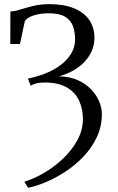

<svg xmlns="http://www.w3.org/2000/svg" viewBox="-20 -769 572 932"><path d="M116.5 142.5 98 113Q142 100 191.2 71.8Q240.5 43.5 284 2.8Q327.5 -38 355 -87.5Q382.5 -137 382.5 -192Q382.5 -240 364.2 -280Q346 -320 305 -344.2Q264 -368.5 197 -368.5Q170.5 -368.5 153.5 -363.5Q136.5 -358.5 129 -353L115.5 -387.5Q160 -396.5 201 -412.8Q242 -429 274.2 -453.2Q306.5 -477.5 325.5 -509Q344.5 -540.5 344.5 -578.5Q344.5 -614 334 -642.5Q323.5 -671 296 -687.8Q268.5 -704.5 216.5 -704.5Q175 -704.5 143 -694Q111 -683.5 100.5 -666.5L77 -555.5H30L30.5 -713Q49.5 -714.5 69.5 -720Q89.5 -725.5 112 -732.5Q134.5 -739.5 160.8 -744.2Q187 -749 219 -749Q291 -749 340 -728.5Q389 -708 413.8 -671.2Q438.5 -634.5 438.5 -585.5Q438.5 -550.5 424.8 -520.2Q411 -490 387.5 -466Q364 -442 332.8 -425Q301.5 -408 266.5 -398.5Q319 -397.5 358 -379.8Q397 -362 423 -334.5Q449 -307 461.8 -275.5Q474.5 -244 474.5 -216.5Q474.5 -154.5 449.5 -102.2Q424.5 -50 384 -7.8Q343.5 34.5 295.5 65.5Q247.5 96.5 200.5 116Q153.5 135.5 116.5 142.5Z"/></svg>

Font: Merriweather 48pt Light
Style: Regular
Weight: 300
Version: Version 2.100